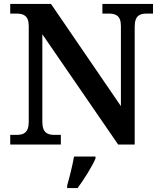

<svg xmlns="http://www.w3.org/2000/svg" viewBox="-20 -734 819 975"><path d="M32 0H289V-49H258C224 -49 195 -57 195 -116V-560L580 0H664V-598C664 -657 692 -665 726 -665H757V-714H500V-665H531C565 -665 594 -657 594 -602V-195L239 -714H32V-665H63C96 -665 126 -657 126 -602V-116C126 -57 97 -49 63 -49H32ZM321 208V221H374C406 178 447 113 465 71V61H356C348 107 333 166 321 208Z"/></svg>

Font: Noto Serif SemiBold
Style: Regular
Weight: 600
Designer: Monotype Design Team
Foundry: Monotype Imaging Inc.
Version: Version 2.013